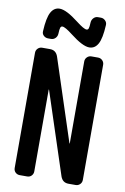

<svg xmlns="http://www.w3.org/2000/svg" viewBox="-103 -1024 706 1084"><g transform="rotate(10 250.0 -482.5)"><path d="M370.1 -955.1H386.7Q401.4 -955.1 412.1 -944.3Q422.9 -933.6 421.9 -918.9Q418 -841.8 400.4 -810.1Q382.8 -778.3 350.6 -778.3Q312.5 -778.3 241.2 -834Q197.3 -868.2 181.6 -868.2Q173.8 -868.2 170.4 -859.4Q167 -850.6 166 -823.2Q165 -808.6 154.8 -798.3Q144.5 -788.1 129.9 -788.1H113.3Q98.6 -788.1 87.9 -797.9Q77.1 -807.6 78.1 -823.2Q82 -900.4 99.6 -932.6Q117.2 -964.8 149.4 -964.8Q187.5 -964.8 258.8 -909.2Q302.7 -875 318.4 -875Q326.2 -875 329.6 -883.3Q333 -891.6 334 -918.9Q335 -933.6 345.2 -944.3Q355.5 -955.1 370.1 -955.1ZM89.8 0Q75.2 0 64.9 -9.8Q54.7 -19.5 54.7 -35.2V-695.3Q54.7 -710 64.9 -720.2Q75.2 -730.5 89.8 -730.5H134.8Q168.9 -730.5 180.7 -696.3L335 -225.6Q335 -224.6 335.9 -224.6Q336.9 -224.6 336.9 -225.6V-695.3Q336.9 -710 347.2 -720.2Q357.4 -730.5 372.1 -730.5H410.2Q424.8 -730.5 435.1 -720.2Q445.3 -710 445.3 -695.3V-35.2Q445.3 -20.5 435.1 -10.3Q424.8 0 410.2 0H369.1Q335 0 323.2 -34.2L168.9 -503.9Q168.9 -504.9 168 -504.9Q167 -504.9 167 -503.9V-35.2Q167 -20.5 157.2 -10.3Q147.5 0 131.8 0Z"/></g></svg>

Font: Rounded-L Mgen+ 1m medium
Style: Regular
Weight: 500
Designer: [Source Han Sans]
Ryoko NISHIZUKA  (kana & ideographs); Paul D. Hunt (Latin, Greek & Cyrillic); Wenlong ZHANG  (bopomofo
Version: Version 1.059.20150602